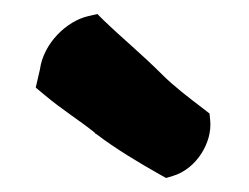

<svg xmlns="http://www.w3.org/2000/svg" viewBox="-20 -769 355 274"><path d="M31 -644 43 -634C69 -612 94 -597 116 -579V-578H117C146 -556 178 -537 208 -520L217 -515L227 -518C260 -528 283 -565 280 -597L279 -607L270 -614C249 -630 228 -646 211 -663C182 -692 155 -714 128 -740L119 -749L106 -746C75 -739 42 -707 37 -670Z"/></svg>

Font: Hussar Pisanka
Style: Blk
Weight: 700
Designer: Robert Jablonski
Foundry: Cannot Into Space Fonts
Version: Version 1.070